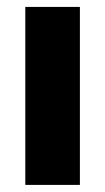

<svg xmlns="http://www.w3.org/2000/svg" viewBox="-20 -521 296 541"><path d="M51.3 -501.5V0H205.1V-501.5Z"/></svg>

Font: Estedad-VF-FD Black
Style: Regular
Weight: 900
Designer: Amin Abedi
Version: Version 4.000